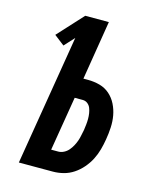

<svg xmlns="http://www.w3.org/2000/svg" viewBox="-111 -812 722 888"><g transform="rotate(15 250.0 -367.5)"><path d="M65 0 168 -624 124 -576 75 -614 186 -735H299L253 -452H275Q305 -452 332 -444.5Q359 -437 379.5 -419Q400 -401 412.5 -376Q425 -351 430 -323.5Q435 -296 433.5 -266.5Q432 -237 427 -208Q423 -183 416 -157.5Q409 -132 397 -108.5Q385 -85 367 -64Q349 -43 326.5 -28Q304 -13 278.5 -6.5Q253 0 228 0ZM228 -96Q241 -96 254 -102.5Q267 -109 276.5 -120Q286 -131 293 -144Q300 -157 304.5 -170Q309 -183 311.5 -196.5Q314 -210 317 -223Q319 -237 320.5 -250.5Q322 -264 322 -277.5Q322 -291 320 -304Q318 -317 313.5 -328.5Q309 -340 299 -348Q289 -356 275 -356H237L194 -96Z"/></g></svg>

Font: Iosevka Term Curly Oblique
Style: Bold
Weight: 700
Italic angle: -9°
Designer: Belleve Invis
Foundry: Belleve Invis
Version: Version 32.3.0